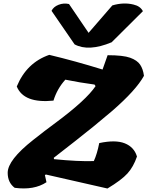

<svg xmlns="http://www.w3.org/2000/svg" viewBox="-20 -1079 844 1099"><path d="M595 0 243 -80 237 -77 246 -36Q175 11 64 -4Q24 -34 24 -90Q24 -163 170 -278Q234 -329 302 -379Q474 -507 527 -586L521 -595Q438 -606 354 -623Q307 -571 286 -503Q116 -486 76 -584Q132 -720 262 -765Q409 -730 567 -681L596 -763Q685 -763 725 -748.5Q765 -734 782 -709Q799 -684 804 -645Q759 -563 622 -444Q515 -353 413 -273.5Q311 -194 288 -176L289 -168Q428 -154 517 -157Q536 -198 548 -260Q641 -280 694.5 -258.5Q748 -237 764 -183Q744 -124 709.5 -86Q675 -48 595 0ZM619 -837Q487 -782 407 -825L275 -1017Q286 -1040 315 -1051.5Q344 -1063 375 -1056L487 -891L623 -1048Q687 -1067 744 -1053Q783 -1044 798 -1015Z"/></svg>

Font: Tillana ExtraBold
Style: Regular
Weight: 800
Designer: Lipi Raval (Devanagari, Latin), Jonny Pinhorn (Latin)
Foundry: Indian Type Foundry
Version: Version 2.003;PS 1.0;hotconv 1.0.79;makeotf.lib2.5.61930; tt